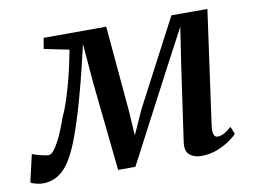

<svg xmlns="http://www.w3.org/2000/svg" viewBox="-93 -641 984 744"><g transform="rotate(-10 399.0 -269.0)"><path d="M642 10Q614.5 10 597 -5Q579.5 -20 584.5 -55L626 -345L649 -497.5L570 -348.5L383.5 7H315.5L279 -341.5L266 -497Q248.5 -420.5 231.8 -355.2Q215 -290 198.8 -236.2Q182.5 -182.5 166.8 -141Q151 -99.5 135 -71Q114.5 -33 85.8 -12.5Q57 8 19.5 8Q11.5 8 1.2 6Q-9 4 -17.5 1Q-26 -2 -28 -4L-3 -112Q0.5 -109.5 13.2 -105.8Q26 -102 40 -99Q54 -96 60.5 -96Q70 -96 80.2 -108.2Q90.5 -120.5 101 -140.2Q111.5 -160 121.2 -184Q131 -208 139 -231Q149.5 -252.5 160 -283.5Q170.5 -314.5 180.2 -349.8Q190 -385 197.8 -420Q205.5 -455 211 -484.5L113 -504.5L120 -547L366.5 -547.5L396.5 -209L402.5 -113.5L445.5 -209L623 -547H764.5L702 -97.5Q700.5 -86.5 701 -76.2Q701.5 -66 705.8 -59.5Q710 -53 719 -53Q731 -53 745.8 -61.5Q760.5 -70 773 -81.5L785 -52.5Q779.5 -44.5 758.8 -29.5Q738 -14.5 707.8 -2.2Q677.5 10 642 10Z"/></g></svg>

Font: Merriweather 36pt Medium
Style: Italic
Weight: 500
Italic angle: -7.8°
Version: Version 2.101